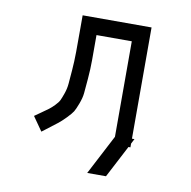

<svg xmlns="http://www.w3.org/2000/svg" viewBox="-66 -543 672 675"><g transform="rotate(10 270.0 -205.5)"><path d="M422 -80H431L422 -62.5V-49H415L355 66H288L362 -76V-417H236Q236 -360 236 -328Q236 -296 233 -260.5Q230 -225 228.5 -208.5Q227 -192 218.8 -170Q210.5 -148 205.2 -139.5Q200 -131 183.8 -114.2Q167.5 -97.5 156 -88.8Q144.5 -80 118.5 -60Q109 -53 104 -49L69 -99Q77.5 -105 92.5 -115.5Q109.5 -127.5 117 -133Q124.5 -138.5 135.8 -150Q147 -161.5 151 -169.8Q155 -178 161.2 -195.8Q167.5 -213.5 169 -231.5Q170.5 -249.5 173 -280.5Q175.5 -311.5 175.8 -346.2Q176 -381 176 -432V-477H422Z"/></g></svg>

Font: ibm3270
Style: Regular
Weight: 400
Monospace: yes
Version: Version 2.0.3